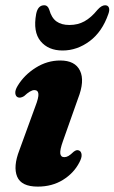

<svg xmlns="http://www.w3.org/2000/svg" viewBox="-20 -698 435 730"><path d="M224.5 -100.5Q232.5 -100.5 240.2 -105Q248 -109.5 260 -121Q272 -130.5 281 -125.5Q289 -122 290.2 -110.2Q291.5 -98.5 281.5 -80Q260.5 -39.5 219.2 -14Q178 11.5 123.5 11.5Q61 11.5 45.2 -26.5Q29.5 -64.5 53.5 -126.5L114 -292.5Q127.5 -327 126 -341.2Q124.5 -355.5 110.5 -355.5Q96 -355.5 71.5 -332.5Q57.5 -324 48 -328Q39.5 -331.5 38.2 -343.2Q37 -355 47 -371.5Q72 -413 115.8 -440.5Q159.5 -468 209 -468Q265.5 -468 284.2 -429.2Q303 -390.5 276.5 -323L219.5 -162Q207.5 -128.5 209.2 -114.5Q211 -100.5 224.5 -100.5ZM244 -603Q276 -603 301.2 -617Q326.5 -631 350.5 -660.5Q366 -678 379.5 -678Q390.5 -678 394 -669Q397.5 -660 392 -645Q368.5 -577 320.8 -541.5Q273 -506 218 -506Q163.5 -506 134.2 -541.5Q105 -577 117.5 -645Q124 -678 148 -678Q162 -678 167.5 -660.5Q176 -630 194.8 -616.5Q213.5 -603 244 -603Z"/></svg>

Font: Fraunces 72pt S050
Style: Bold Italic
Weight: 700
Italic angle: -16°
Version: Version 1.000; ttfautohint (v1.8.3)